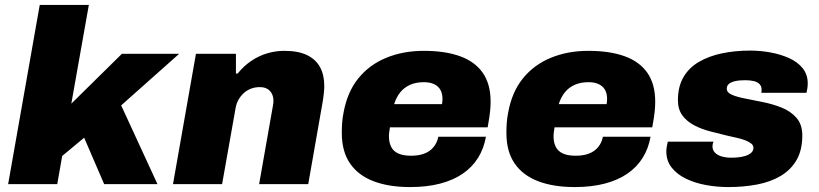

<svg xmlns="http://www.w3.org/2000/svg" viewBox="-20 -746 3319 778"><path d="M13 0 141 -726H340L269 -326L474 -528H706L471 -319L618 0H402L321 -188L232 -114L212 0Z M681 0 774 -528H936V-448H943Q968 -479 998.5 -499.5Q1029 -520 1063 -530Q1097 -540 1132 -540Q1188 -540 1223.5 -523Q1259 -506 1276.5 -474.5Q1294 -443 1294 -398Q1294 -385 1292.5 -371Q1291 -357 1289 -342L1229 0H1030L1086 -318Q1087 -323 1087.5 -328Q1088 -333 1088 -337Q1088 -354 1081.5 -366.5Q1075 -379 1063 -386Q1051 -393 1032 -393Q1013 -393 996.5 -386.5Q980 -380 967.5 -368.5Q955 -357 946.5 -342Q938 -327 935 -310L880 0Z M1642 12Q1556 12 1494 -11.5Q1432 -35 1398.5 -83.5Q1365 -132 1365 -207Q1365 -229 1366.5 -249.5Q1368 -270 1372 -289Q1387 -373 1432 -428.5Q1477 -484 1545.5 -512Q1614 -540 1697 -540Q1784 -540 1844.5 -518Q1905 -496 1936.5 -450.5Q1968 -405 1968 -334Q1968 -318 1966 -296Q1964 -274 1956 -230H1560Q1559 -223 1557.5 -212.5Q1556 -202 1556 -194Q1556 -169 1565 -151Q1574 -133 1594 -124Q1614 -115 1645 -115Q1672 -115 1691.5 -121Q1711 -127 1724 -137.5Q1737 -148 1745 -162Q1753 -176 1756 -192H1949Q1941 -145 1917.5 -107Q1894 -69 1855.5 -42.5Q1817 -16 1763.5 -2Q1710 12 1642 12ZM1577 -324H1771Q1772 -329 1772.5 -335Q1773 -341 1773 -345Q1773 -367 1764.5 -382Q1756 -397 1739 -405Q1722 -413 1698 -413Q1665 -413 1641 -402Q1617 -391 1601.5 -371.5Q1586 -352 1577 -324Z M2309 12Q2223 12 2161 -11.5Q2099 -35 2065.5 -83.5Q2032 -132 2032 -207Q2032 -229 2033.5 -249.5Q2035 -270 2039 -289Q2054 -373 2099 -428.5Q2144 -484 2212.5 -512Q2281 -540 2364 -540Q2451 -540 2511.5 -518Q2572 -496 2603.5 -450.5Q2635 -405 2635 -334Q2635 -318 2633 -296Q2631 -274 2623 -230H2227Q2226 -223 2224.5 -212.5Q2223 -202 2223 -194Q2223 -169 2232 -151Q2241 -133 2261 -124Q2281 -115 2312 -115Q2339 -115 2358.5 -121Q2378 -127 2391 -137.5Q2404 -148 2412 -162Q2420 -176 2423 -192H2616Q2608 -145 2584.5 -107Q2561 -69 2522.5 -42.5Q2484 -16 2430.5 -2Q2377 12 2309 12ZM2244 -324H2438Q2439 -329 2439.5 -335Q2440 -341 2440 -345Q2440 -367 2431.5 -382Q2423 -397 2406 -405Q2389 -413 2365 -413Q2332 -413 2308 -402Q2284 -391 2268.5 -371.5Q2253 -352 2244 -324Z M2931 12Q2886 12 2841.5 4Q2797 -4 2760.5 -21.5Q2724 -39 2702 -66.5Q2680 -94 2680 -133Q2680 -141 2682 -153Q2684 -165 2686 -172H2871Q2869 -167 2868 -162Q2867 -157 2867 -153Q2867 -138 2877 -127.5Q2887 -117 2904.5 -112Q2922 -107 2943 -107Q2956 -107 2971.5 -108.5Q2987 -110 3001 -114.5Q3015 -119 3024 -127Q3033 -135 3033 -147Q3033 -157 3024.5 -164Q3016 -171 3001 -177Q2986 -183 2966 -187.5Q2946 -192 2924 -197Q2891 -205 2856.5 -214Q2822 -223 2792.5 -238.5Q2763 -254 2745 -278.5Q2727 -303 2727 -340Q2727 -395 2749.5 -433.5Q2772 -472 2812.5 -495.5Q2853 -519 2906 -530Q2959 -541 3019 -541Q3061 -541 3102 -533.5Q3143 -526 3177.5 -510.5Q3212 -495 3232.5 -469.5Q3253 -444 3253 -408Q3253 -399 3251.5 -388.5Q3250 -378 3248 -370H3065Q3066 -375 3066 -378Q3066 -381 3066 -383Q3066 -397 3057.5 -405.5Q3049 -414 3034 -417.5Q3019 -421 2999 -421Q2989 -421 2976.5 -420Q2964 -419 2952 -415.5Q2940 -412 2932.5 -405Q2925 -398 2925 -386Q2925 -376 2934 -369Q2943 -362 2958.5 -357Q2974 -352 2993 -348Q3027 -341 3068 -333Q3109 -325 3146 -310.5Q3183 -296 3207 -269Q3231 -242 3231 -197Q3231 -138 3208 -98Q3185 -58 3144 -33.5Q3103 -9 3048.5 1.5Q2994 12 2931 12Z"/></svg>

Font: Archivo SemiBold Black
Style: Italic
Weight: 900
Italic angle: -10°
Version: Version 2.001